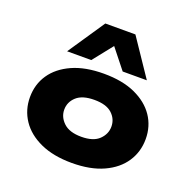

<svg xmlns="http://www.w3.org/2000/svg" viewBox="-137 -919 1068 1068"><g transform="rotate(20 396.5 -385.5)"><path d="M397 11Q288 11 211 -24Q134 -59 94 -119Q54 -179 54 -254Q54 -330 94 -389Q134 -448 210.5 -482.5Q287 -517 397 -517Q507 -517 583 -482.5Q659 -448 699 -389Q739 -330 739 -254Q739 -179 699.5 -119Q660 -59 583.5 -24Q507 11 397 11ZM397 -144Q468 -144 502 -177Q536 -210 536 -254Q536 -299 502 -330.5Q468 -362 397 -362Q326 -362 291.5 -330.5Q257 -299 257 -254Q257 -210 292 -177Q327 -144 397 -144ZM161 -564 308 -782H486L633 -564H490L397 -681L304 -564Z"/></g></svg>

Font: Nunito Sans 7pt Expanded Black
Style: Regular
Weight: 900
Width: 7
Designer: Vernon Adams
Foundry: Vernon Adams
Version: Version 3.101;gftools[0.9.27]